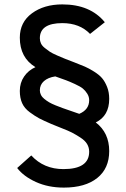

<svg xmlns="http://www.w3.org/2000/svg" viewBox="-20 -732 573 872"><path d="M270 120Q199 120 143 94.5Q87 69 58 31L122 -26Q179 36 268 36Q385 36 385 -43Q385 -62 375.5 -78Q366 -94 344 -108Q322 -122 306.5 -130Q291 -138 257.5 -151Q224 -164 213 -169Q176 -185 158 -194.5Q140 -204 115.5 -222Q91 -240 80.5 -263.5Q70 -287 70 -319Q70 -356 89.5 -384.5Q109 -413 141 -427Q70 -470 70 -561Q70 -631 125 -671.5Q180 -712 263 -712Q390 -712 456 -631L389 -578Q342 -627 263 -627Q161 -627 161 -558Q161 -546 166 -535Q171 -524 183.5 -514Q196 -504 206.5 -497Q217 -490 240 -480Q263 -470 275.5 -465Q288 -460 317 -449Q348 -437 365.5 -429.5Q383 -422 407 -407Q431 -392 444 -376.5Q457 -361 466.5 -337Q476 -313 476 -283Q476 -206 415 -176Q476 -129 476 -46Q476 33 421.5 76.5Q367 120 270 120ZM340 -215Q385 -234 385 -277Q385 -293 376 -307Q367 -321 356 -330Q345 -339 320 -350.5Q295 -362 280 -367.5Q265 -373 231 -385Q198 -380 179.5 -363.5Q161 -347 161 -322Q161 -311 166 -301Q171 -291 181.5 -282.5Q192 -274 203 -267.5Q214 -261 232.5 -253.5Q251 -246 265 -241Q279 -236 302.5 -228Q326 -220 340 -215Z"/></svg>

Font: Overpass
Style: Regular
Weight: 400
Designer: Delve Withrington, Thomas Jockin
Foundry: Delve Fonts
Version: Version 3.000;DELV;Overpass